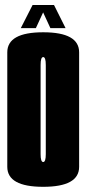

<svg xmlns="http://www.w3.org/2000/svg" viewBox="-20 -734 342 759"><path d="M150.8 4.5Q8.8 4.5 8.8 -74.5Q8.8 -153.5 8.8 -300.7Q8.8 -447.9 8.8 -527.1Q8.8 -606.4 150.8 -606.4Q292.8 -606.4 292.8 -527.1Q292.8 -447.9 292.8 -300.7Q292.8 -153.5 292.8 -74.5Q292.8 4.5 150.8 4.5ZM150.8 -93.5Q161 -93.5 161 -124.6Q161 -155.8 161 -300.7Q161 -445.6 161 -477Q161 -508.4 150.8 -508.4Q140.5 -508.4 140.5 -477Q140.5 -445.6 140.5 -300.7Q140.5 -155.8 140.5 -124.6Q140.5 -93.5 150.8 -93.5ZM62.2 -622.8 108.8 -714.2H193.5L239.2 -622.8H179.2L150.5 -685L121.8 -622.8Z"/></svg>

Font: Anybody UltraCondensed Thin
Style: Regular
Weight: 100
Width: 1
Designer: Tyler Finck
Foundry: Etcetera Type Company
Version: Version 1.110